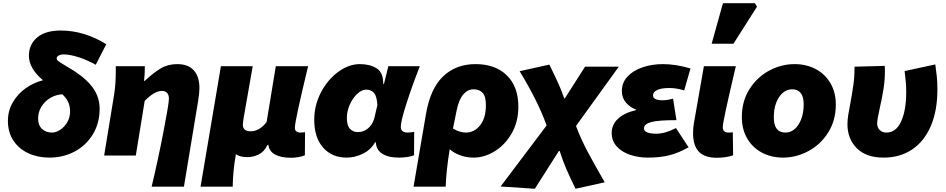

<svg xmlns="http://www.w3.org/2000/svg" viewBox="-20 -963 5861 1189"><path d="M29 -214Q29 -278 60 -330.5Q91 -383 140.5 -417.5Q190 -452 246 -466Q159 -540 159 -617Q159 -688 210 -731Q261 -774 356 -774Q431 -774 503 -751.5Q575 -729 638 -689L573 -562Q521 -591 467 -608.5Q413 -626 376 -626Q355 -626 343 -619Q331 -612 331 -601Q331 -592 341 -584.5Q351 -577 381 -559Q420 -536 440 -523Q520 -471 558.5 -414.5Q597 -358 597 -289Q597 -201 555.5 -132Q514 -63 443 -25Q372 13 285 13Q214 13 155.5 -14Q97 -41 63 -92.5Q29 -144 29 -214ZM302 -142Q326 -142 352.5 -159Q379 -176 396.5 -206Q414 -236 414 -273Q414 -305 402.5 -330.5Q391 -356 366 -379Q326 -377 291.5 -356.5Q257 -336 236.5 -302.5Q216 -269 216 -229Q216 -187 240.5 -164.5Q265 -142 302 -142Z M1026 -351Q1026 -376 1014.5 -388Q1003 -400 983 -400Q936 -400 876 -338L821 0H625L687 -379Q697 -444 697 -520V-553H877Q877 -498 872 -462H876Q931 -513 975.5 -539.5Q1020 -566 1078 -566Q1145 -566 1180 -527.5Q1215 -489 1215 -417Q1215 -388 1207 -338L1119 193H919Q957 35 991.5 -143Q1026 -321 1026 -351Z M1348 -553H1545L1489 -234Q1484 -202 1484 -190Q1484 -150 1533 -150Q1586 -150 1631 -207L1688 -553H1888Q1806 -214 1806 -172Q1806 -156 1816 -149Q1826 -142 1839 -142Q1851 -142 1869 -144L1868 -1Q1829 14 1780 14Q1720 14 1682.5 -6.5Q1645 -27 1641 -72Q1641 -70 1640.5 -68.5Q1640 -67 1641 -65H1636Q1616 -23 1582 -6.5Q1548 10 1511 10Q1466 10 1441 -8Q1423 88 1421 193H1222Z M1926 -221Q1926 -311 1967.5 -390.5Q2009 -470 2074.5 -518Q2140 -566 2209 -566Q2270 -566 2312 -540Q2354 -514 2353 -444H2358L2385 -553H2580Q2536 -442 2499 -328Q2462 -214 2462 -178Q2462 -142 2506 -142Q2518 -142 2527.5 -143.5Q2537 -145 2545 -147L2544 -1Q2505 13 2450 13Q2383 13 2345 -12.5Q2307 -38 2307 -89V-82H2303Q2276 -35 2227 -11Q2178 13 2127 13Q2035 13 1980.5 -49.5Q1926 -112 1926 -221ZM2297 -227 2317 -312Q2314 -367 2296 -387.5Q2278 -408 2247 -408Q2221 -408 2193 -382.5Q2165 -357 2146.5 -316Q2128 -275 2128 -232Q2128 -186 2147 -165.5Q2166 -145 2196 -145Q2231 -145 2258 -167Q2285 -189 2297 -227Z M2925 -566Q3047 -566 3118.5 -496.5Q3190 -427 3190 -302Q3190 -209 3149 -137.5Q3108 -66 3044 -26.5Q2980 13 2913 13Q2869 13 2830.5 -1Q2792 -15 2765 -39Q2744 87 2740 193H2541L2618 -257Q2645 -415 2724.5 -490.5Q2804 -566 2925 -566ZM2989 -312Q2989 -366 2969 -388Q2949 -410 2912 -410Q2876 -410 2848.5 -377.5Q2821 -345 2808 -280L2785 -167Q2827 -142 2865 -142Q2917 -142 2953 -187Q2989 -232 2989 -312Z M3080 192 3365 -186Q3313 -333 3198 -522L3382 -563L3397 -532Q3424 -477 3441.5 -437.5Q3459 -398 3474 -354H3478L3603 -550H3812L3547 -183Q3577 -103 3618 -25.5Q3659 52 3725 166L3544 206Q3510 136 3487.5 84.5Q3465 33 3446 -28H3441L3292 206Z M3768 -140Q3768 -191 3807 -227.5Q3846 -264 3918 -281V-285Q3882 -298 3856.5 -327.5Q3831 -357 3831 -399Q3831 -452 3866.5 -489.5Q3902 -527 3960 -546.5Q4018 -566 4085 -566Q4165 -566 4256 -539L4217 -403Q4168 -418 4126 -418Q4075 -418 4049.5 -405.5Q4024 -393 4024 -372Q4024 -342 4084 -342Q4110 -342 4148 -352L4169 -219Q4057 -219 4012.5 -207Q3968 -195 3968 -168Q3968 -151 3988.5 -143Q4009 -135 4044 -135Q4099 -135 4166 -170L4244 -51Q4185 -17 4127 -2Q4069 13 3992 13Q3932 13 3881 -4.5Q3830 -22 3799 -56.5Q3768 -91 3768 -140Z M4272 -138Q4272 -171 4277 -199L4339 -553H4537L4529 -520Q4490 -353 4473 -273.5Q4456 -194 4456 -175Q4456 -158 4465.5 -150Q4475 -142 4489 -142Q4508 -142 4518 -144L4520 -1Q4475 14 4419 14Q4344 14 4308 -23.5Q4272 -61 4272 -138ZM4457 -943H4655L4668 -922L4522 -692H4387Z M4574 -238Q4574 -336 4621 -410.5Q4668 -485 4743 -525.5Q4818 -566 4901 -566Q4973 -566 5031 -535.5Q5089 -505 5122.5 -448Q5156 -391 5156 -315Q5156 -218 5109 -143Q5062 -68 4986.5 -27.5Q4911 13 4829 13Q4757 13 4699 -17.5Q4641 -48 4607.5 -105Q4574 -162 4574 -238ZM4957 -317Q4957 -364 4938.5 -387Q4920 -410 4887 -410Q4837 -410 4804.5 -361.5Q4772 -313 4772 -236Q4772 -142 4844 -142Q4876 -142 4901.5 -164Q4927 -186 4942 -226Q4957 -266 4957 -317Z M5228 -194Q5228 -219 5233 -251.5Q5238 -284 5245 -318Q5258 -389 5265 -439Q5272 -489 5272 -550L5459 -555Q5460 -545 5460 -524Q5460 -468 5451.5 -413.5Q5443 -359 5428 -293Q5412 -222 5412 -199Q5412 -173 5428 -157.5Q5444 -142 5469 -142Q5529 -142 5560.5 -211Q5592 -280 5592 -395Q5592 -431 5588.5 -464Q5585 -497 5582 -523L5772 -564Q5778 -522 5781.5 -488.5Q5785 -455 5785 -409Q5785 -277 5744 -182Q5703 -87 5628 -37Q5553 13 5452 13Q5344 13 5286 -45Q5228 -103 5228 -194Z"/></svg>

Font: Nebula Sans Black
Style: Regular
Weight: 900
Italic angle: -9°
Designer: Paul D. Hunt for Adobe (as Source Sans)
Foundry: Nebula Entertainment & Broadcasting LLC
Version: Version 1.010